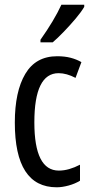

<svg xmlns="http://www.w3.org/2000/svg" viewBox="-20 -786 387 816"><path d="M221 10Q43 10 43 -265Q43 -397 87.5 -472Q132 -547 223 -547Q255 -547 280 -540.5Q305 -534 326 -522L301 -455Q263 -475 229 -475Q126 -475 126 -266Q126 -61 230 -61Q252 -61 274.5 -67.5Q297 -74 320 -86V-18Q299 -5 271.5 2.5Q244 10 221 10ZM338 -757Q326 -736 302 -707.5Q278 -679 251.5 -651.5Q225 -624 204 -606H152V-617Q210 -699 241 -766H338Z"/></svg>

Font: Noto Sans Gurmukhi ExtraCondensed
Style: Regular
Weight: 400
Width: 2
Designer: Jelle Bosma - Monotype Design Team
Foundry: Monotype Imaging Inc.
Version: Version 2.004; ttfautohint (v1.8.4.7-5d5b)